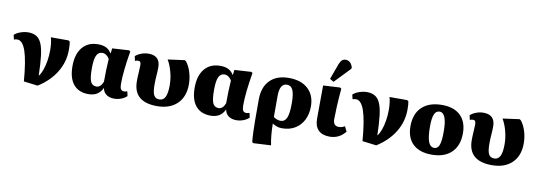

<svg xmlns="http://www.w3.org/2000/svg" viewBox="-72 -1333 5771 2061"><g transform="rotate(10 2813.5 -302.0)"><path d="M350 19 197 0Q179 -224 143.5 -327.5Q108 -431 50 -431Q32 -431 14 -424L2 -473Q27 -497 70 -512Q113 -527 154 -527Q206 -527 241.5 -506Q277 -485 298.5 -436Q320 -387 330 -302.5Q340 -218 343 -91H346Q366 -115 382.5 -161Q399 -207 408 -263.5Q417 -320 417 -378Q417 -419 412.5 -455.5Q408 -492 400 -517H592L607 -508Q611 -491 612.5 -470.5Q614 -450 614 -416Q614 -286 545.5 -173.5Q477 -61 350 19Z M902 14Q795 14 738.5 -54.5Q682 -123 682 -253Q682 -384 743 -457.5Q804 -531 914 -531Q967 -531 1002 -513.5Q1037 -496 1060 -458H1062L1069 -514L1252 -525L1266 -515Q1228 -291 1228 -157Q1228 -116 1238.5 -98.5Q1249 -81 1274 -81Q1289 -81 1309 -88L1320 -38Q1295 -14 1258 0Q1221 14 1183 14Q1131 14 1097.5 -10Q1064 -34 1056 -78H1054Q1011 14 902 14ZM972 -81Q1019 -81 1044 -146Q1044 -284 1052 -395Q1039 -419 1018 -433.5Q997 -448 975 -448Q931 -448 911 -405.5Q891 -363 891 -266Q891 -161 909 -121Q927 -81 972 -81Z M1649 13Q1391 13 1391 -214Q1391 -263 1394.5 -307.5Q1398 -352 1398 -387Q1398 -411 1391 -421.5Q1384 -432 1366 -432Q1348 -432 1333 -424L1322 -474Q1349 -498 1387.5 -512Q1426 -526 1465 -526Q1592 -526 1592 -399Q1592 -357 1588 -308.5Q1584 -260 1584 -210Q1584 -128 1602 -95Q1620 -62 1662 -62Q1705 -62 1725.5 -102.5Q1746 -143 1746 -232Q1746 -302 1727 -374Q1708 -446 1676 -500L1859 -525L1873 -515Q1907 -473 1927 -408.5Q1947 -344 1947 -276Q1947 -140 1867.5 -63.5Q1788 13 1649 13Z M2234 14Q2127 14 2070.5 -54.5Q2014 -123 2014 -253Q2014 -384 2075 -457.5Q2136 -531 2246 -531Q2299 -531 2334 -513.5Q2369 -496 2392 -458H2394L2401 -514L2584 -525L2598 -515Q2560 -291 2560 -157Q2560 -116 2570.5 -98.5Q2581 -81 2606 -81Q2621 -81 2641 -88L2652 -38Q2627 -14 2590 0Q2553 14 2515 14Q2463 14 2429.5 -10Q2396 -34 2388 -78H2386Q2343 14 2234 14ZM2304 -81Q2351 -81 2376 -146Q2376 -284 2384 -395Q2371 -419 2350 -433.5Q2329 -448 2307 -448Q2263 -448 2243 -405.5Q2223 -363 2223 -266Q2223 -161 2241 -121Q2259 -81 2304 -81Z M2739 225 2724 216Q2719 169 2716.5 102Q2714 35 2714 -27V-246Q2714 -382 2787.5 -456.5Q2861 -531 2994 -531Q3127 -531 3202.5 -461.5Q3278 -392 3278 -270Q3278 -185 3245 -121Q3212 -57 3152.5 -21.5Q3093 14 3013 14Q2979 14 2955 5Q2931 -4 2908 -18H2907Q2908 49 2913 104.5Q2918 160 2929 215ZM2982 -62Q3029 -62 3049.5 -109Q3070 -156 3070 -268Q3070 -367 3050 -411.5Q3030 -456 2986 -456Q2906 -456 2906 -319V-91Q2919 -79 2941 -70.5Q2963 -62 2982 -62Z M3532 14Q3451 14 3408.5 -28Q3366 -70 3366 -150Q3366 -170 3366 -208Q3366 -246 3366.5 -293Q3367 -340 3367 -385.5Q3367 -431 3367.5 -466Q3368 -501 3368 -515L3551 -525L3566 -515Q3556 -399 3552 -316Q3548 -233 3548 -181Q3548 -106 3610 -106Q3646 -106 3675 -125L3702 -70Q3667 -27 3624.5 -6.5Q3582 14 3532 14ZM3471 -573 3429 -598 3491 -768Q3504 -801 3519.5 -815Q3535 -829 3560 -829Q3613 -829 3636 -764V-745Z M4041 19 3888 0Q3870 -224 3834.5 -327.5Q3799 -431 3741 -431Q3723 -431 3705 -424L3693 -473Q3718 -497 3761 -512Q3804 -527 3845 -527Q3897 -527 3932.5 -506Q3968 -485 3989.5 -436Q4011 -387 4021 -302.5Q4031 -218 4034 -91H4037Q4057 -115 4073.5 -161Q4090 -207 4099 -263.5Q4108 -320 4108 -378Q4108 -419 4103.5 -455.5Q4099 -492 4091 -517H4283L4298 -508Q4302 -491 4303.5 -470.5Q4305 -450 4305 -416Q4305 -286 4236.5 -173.5Q4168 -61 4041 19Z M4643 14Q4510 14 4438.5 -54Q4367 -122 4367 -248Q4367 -383 4444.5 -457Q4522 -531 4664 -531Q4794 -531 4864.5 -462.5Q4935 -394 4935 -269Q4935 -135 4858.5 -60.5Q4782 14 4643 14ZM4659 -62Q4696 -62 4712.5 -105.5Q4729 -149 4729 -252Q4729 -456 4649 -456Q4610 -456 4592 -414Q4574 -372 4574 -282Q4574 -166 4594.5 -114Q4615 -62 4659 -62Z M5299 13Q5041 13 5041 -214Q5041 -263 5044.5 -307.5Q5048 -352 5048 -387Q5048 -411 5041 -421.5Q5034 -432 5016 -432Q4998 -432 4983 -424L4972 -474Q4999 -498 5037.5 -512Q5076 -526 5115 -526Q5242 -526 5242 -399Q5242 -357 5238 -308.5Q5234 -260 5234 -210Q5234 -128 5252 -95Q5270 -62 5312 -62Q5355 -62 5375.5 -102.5Q5396 -143 5396 -232Q5396 -302 5377 -374Q5358 -446 5326 -500L5509 -525L5523 -515Q5557 -473 5577 -408.5Q5597 -344 5597 -276Q5597 -140 5517.5 -63.5Q5438 13 5299 13Z"/></g></svg>

Font: Literata 36pt ExtraBold
Style: Regular
Weight: 800
Designer: Latin by Veronika Burian and Jose Scaglione. Greek by Irene Vlachou. Cyrillic by Vera Evstafieva.
Foundry: TypeTogether
Version: Version 3.002